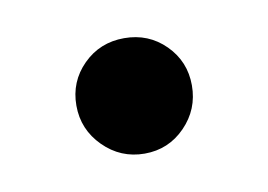

<svg xmlns="http://www.w3.org/2000/svg" viewBox="-33 -410 308 221"><g transform="rotate(-10 121.0 -299.5)"><path d="M169.5 -347.5Q189 -328 189 -300Q189 -272 169.5 -252Q150 -232 122 -232Q94 -232 74 -252Q54 -272 54 -300Q54 -328 73.5 -347.5Q93 -367 121.5 -367Q150 -367 169.5 -347.5Z"/></g></svg>

Font: Hind Colombo Medium
Style: Regular
Weight: 500
Designer: Jyotish Sonowal, Aditi Pimprikar
Foundry: Indian Type Foundry
Version: Version 1.000;PS 1.0;hotconv 1.0.86;makeotf.lib2.5.63406; tt